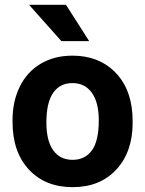

<svg xmlns="http://www.w3.org/2000/svg" viewBox="-20 -770 605 800"><path d="M32.2 -269Q32.2 -347.7 62.5 -409.2Q92.8 -470.7 149.7 -504.4Q206.5 -538.1 281.7 -538.1Q388.7 -538.1 456.3 -472.7Q523.9 -407.2 531.7 -294.9L532.7 -258.8Q532.7 -137.2 464.8 -63.7Q397 9.8 282.7 9.8Q168.5 9.8 100.3 -63.5Q32.2 -136.7 32.2 -262.7ZM173.3 -258.8Q173.3 -183.6 201.7 -143.8Q230 -104 282.7 -104Q334 -104 362.8 -143.3Q391.6 -182.6 391.6 -269Q391.6 -342.8 362.8 -383.3Q334 -423.8 281.7 -423.8Q230 -423.8 201.7 -383.5Q173.3 -343.3 173.3 -258.8ZM351.6 -598.6H235.8L101.1 -750H254.9Z"/></svg>

Font: SteelSelectRoboto
Style: Roboto-Bold
Weight: 700
Designer: Google
Version: Version 2.137; 2017